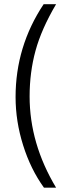

<svg xmlns="http://www.w3.org/2000/svg" viewBox="-20 -759 328 896"><path d="M185.1 116.7Q123 30.8 87.9 -81.1Q52.7 -192.9 52.7 -306.2Q52.7 -542.5 183.6 -739.3H241.7Q173.3 -623.5 145.8 -522.5Q118.2 -421.4 118.2 -309.1Q118.2 -88.9 241.7 116.7Z"/></svg>

Font: Oxygen Light
Style: Regular
Weight: 300
Designer: vernon adams
Foundry: Vernon Adams
Version: Version Release 0.2.3 webfont; ttfautohint (v0.93.3-1d66) -l